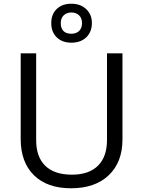

<svg xmlns="http://www.w3.org/2000/svg" viewBox="-20 -1000 768 1030"><path d="M363 -980Q314 -980 284.5 -952Q255 -924 255 -876Q255 -828 284.5 -799.5Q314 -771 363 -771Q413 -771 443 -800Q473 -829 473 -877Q473 -922 442.5 -951Q412 -980 363 -980ZM363 -819Q335 -819 320.5 -833.5Q306 -848 306 -876Q306 -903 322 -918Q338 -933 363 -933Q388 -933 404 -918Q420 -903 420 -876Q420 -849 404.5 -834Q389 -819 363 -819ZM554 -249Q554 -159 505.5 -111Q457 -63 366 -63Q272 -63 223 -110.5Q174 -158 174 -248V-714H91V-254Q91 -130 162 -60Q233 10 361 10Q490 10 563.5 -60Q637 -130 637 -252V-714H554Z"/></svg>

Font: OpenSansMMV
Style: Regular
Weight: 400
Designer: Steve Matteson
Foundry: Ascender Corporation
Version: Version 4.000